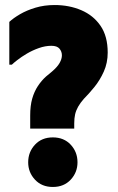

<svg xmlns="http://www.w3.org/2000/svg" viewBox="-20 -731 467 763"><path d="M275 -241V-220H100V-272Q100 -311 108 -339Q116 -367 130.5 -389Q145 -411 163 -427L187 -447Q208 -465 217 -481Q226 -497 226 -511Q226 -526 216.5 -537.5Q207 -549 184 -549Q160 -549 134.5 -540Q109 -531 87 -518Q65 -505 49 -492.5Q33 -480 27 -474H17V-644Q33 -659 59.5 -674.5Q86 -690 121 -700.5Q156 -711 197 -711Q255 -711 303 -690.5Q351 -670 379.5 -628.5Q408 -587 408 -522Q408 -481 392.5 -446.5Q377 -412 355 -385Q333 -358 313 -338Q299 -322 290.5 -307Q282 -292 278.5 -276.5Q275 -261 275 -241ZM190 12Q146 12 119 -17Q92 -46 92 -86Q92 -127 119 -156Q146 -185 190 -185Q234 -185 261 -156Q288 -127 288 -86Q288 -46 261 -17Q234 12 190 12Z"/></svg>

Font: Phudu ExtraBold
Style: Regular
Weight: 800
Version: Version 1.005;gftools[0.9.23]